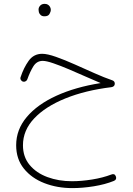

<svg xmlns="http://www.w3.org/2000/svg" viewBox="-20 -674 680 980"><path d="M176.8 -625.5Q176.8 -636.2 185.1 -645.3Q193.4 -654.3 208 -654.3Q217.8 -654.3 224.1 -650.4Q230.5 -646.5 233.9 -641.1Q239.3 -633.3 239.3 -624.5Q239.3 -613.8 232.4 -602.3Q225.6 -590.8 207 -590.8Q194.8 -590.8 188 -596.9Q181.2 -603 178.7 -610.8Q178.2 -614.3 177.5 -617.9Q176.8 -621.6 176.8 -625.5ZM195.3 -399.4Q221.7 -399.4 265.9 -383.8Q310.1 -368.2 361.6 -345.2Q413.1 -322.3 463.1 -300Q513.2 -277.8 551.8 -264.6Q565.9 -260.3 565.9 -247.1Q565.9 -231.9 548.3 -229Q415.5 -212.9 313.7 -171.6Q211.9 -130.4 154.5 -69.6Q97.2 -8.8 97.2 67.4Q97.2 127 131.3 168Q165.5 209 222.4 230Q279.3 251 347.2 251Q395.5 251 450.2 242.2Q504.9 233.4 548.3 216.8Q564.9 210 571.3 226.1Q577.6 242.7 561 249.5Q516.1 267.6 458.7 276.9Q401.4 286.1 349.1 286.1Q271.5 286.1 206.3 260.7Q141.1 235.4 101.8 186.5Q62.5 137.7 62.5 67.4Q62.5 -12.7 116.7 -76.9Q170.9 -141.1 267.8 -185.3Q364.7 -229.5 493.7 -250Q461.9 -263.2 419.2 -282.2Q376.5 -301.3 332.8 -319.8Q289.1 -338.4 252.9 -350.8Q216.8 -363.3 198.2 -363.3Q167.5 -363.3 150.1 -335.2Q132.8 -307.1 119.6 -269.5Q117.7 -263.2 111.1 -259.3Q104.5 -255.4 97.2 -257.3Q90.8 -259.3 86.7 -265.9Q82.5 -272.5 85 -279.8Q100.6 -327.6 126.2 -363.5Q151.9 -399.4 195.3 -399.4Z"/></svg>

Font: Mikhak-DS1-FD ExtraLight
Style: Regular
Weight: 200
Designer: Amin Abedi
Version: Version 3.2